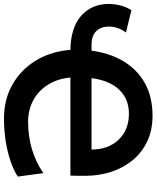

<svg xmlns="http://www.w3.org/2000/svg" viewBox="66 -833 777 953"><g transform="rotate(90 454.5 -356.5)"><path d="M849.6 -317.4H248V-422.4H720.2Q720.2 -505.4 671.6 -556.6Q623 -607.9 542 -607.9Q458 -607.9 409.7 -543.5Q361.3 -479 361.3 -351.6Q361.3 -272.9 391.4 -218.3Q421.4 -163.6 471.4 -135.5Q521.5 -107.4 581.1 -107.4Q726.6 -107.4 837.4 -183.1L854.5 -56.2Q821.8 -34.7 775.1 -19.3Q728.5 -3.9 675.3 4.2Q622.1 12.2 568.8 12.2Q486.3 12.2 422.4 -17.3Q358.4 -46.9 314.2 -97.4Q270 -147.9 247.3 -211.9Q224.6 -275.9 224.6 -344.2Q224.6 -459.5 263.4 -545.2Q302.2 -630.9 375.5 -678Q448.7 -725.1 551.8 -725.1Q625.5 -725.1 681.4 -698Q737.3 -670.9 774.9 -624.3Q812.5 -577.6 831.5 -518.1Q850.6 -458.5 850.6 -393.1Q850.6 -386.7 850.6 -370.8Q850.6 -355 850.3 -339.4Q850.1 -323.7 849.6 -317.4ZM297.9 -422.4 231.9 -317.4Q118.7 -317.4 58.1 -369.4Q-2.4 -421.4 -2.4 -507.8Q-2.4 -536.6 5.4 -567.1Q13.2 -597.7 29.3 -620.1L139.2 -593.3Q109.9 -553.7 109.9 -507.8Q109.9 -469.7 132.3 -446Q154.8 -422.4 202.6 -422.4Z"/></g></svg>

Font: Andika
Style: Bold
Weight: 700
Designer: Victor Gaultney, Annie Olsen, Julie Remington, Don Collingsworth, Eric Hays, Becca Hirsbrunner
Foundry: SIL International
Version: Version 6.101